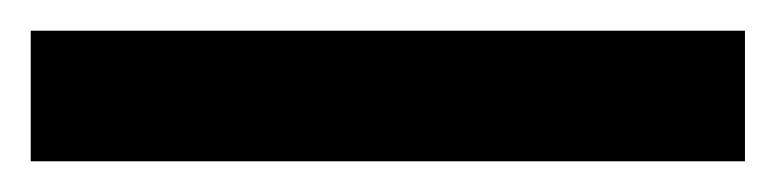

<svg xmlns="http://www.w3.org/2000/svg" viewBox="-22 56 505 125"><path d="M463 161H-2V76H463Z"/></svg>

Font: Noto Sans Lao ExtraCondensed SemiBold
Style: Regular
Weight: 600
Width: 2
Designer: Monotype Design Team
Foundry: Monotype Imaging Inc.
Version: Version 2.003; ttfautohint (v1.8.4.7-5d5b)